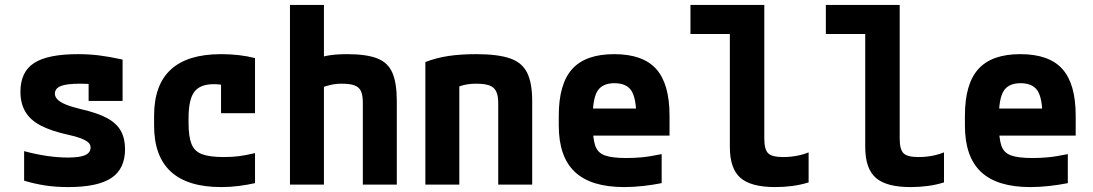

<svg xmlns="http://www.w3.org/2000/svg" viewBox="-20 -750 4440 780"><path d="M257 10Q207 10 164 3.5Q121 -3 78 -16V-136Q126 -123 171 -116.5Q216 -110 256 -110Q305 -110 326.5 -120Q348 -130 348 -151Q348 -163 338.5 -171.5Q329 -180 308.5 -188Q288 -196 255 -203Q187 -218 144.5 -240.5Q102 -263 82.5 -297Q63 -331 63 -377Q63 -458 118.5 -494Q174 -530 297 -530Q341 -530 382 -525Q423 -520 478 -508V-340H340V-480L399 -405Q367 -408 345 -409Q323 -410 306 -410Q251 -410 227 -400.5Q203 -391 203 -369Q203 -357 213.5 -346Q224 -335 247 -325.5Q270 -316 307 -307Q374 -292 413.5 -271Q453 -250 470.5 -219Q488 -188 488 -144Q488 -64 432.5 -27Q377 10 257 10Z M879 10Q606 10 606 -240V-280Q606 -530 878 -530Q954 -530 1016 -514V-290H878V-495L942 -390Q922 -398 897 -403Q872 -408 848 -408Q793 -408 769.5 -377Q746 -346 746 -270V-250Q746 -195 758 -165Q770 -135 801 -123.5Q832 -112 889 -112Q923 -112 950.5 -115.5Q978 -119 1016 -128V-6Q985 1 950 5.5Q915 10 879 10Z M1454 -332Q1454 -363 1446.5 -379.5Q1439 -396 1420.5 -403Q1402 -410 1367 -410Q1350 -410 1335 -407.5Q1320 -405 1301 -399Q1282 -393 1252 -380L1231 -496Q1268 -515 1303 -522.5Q1338 -530 1390 -530Q1468 -530 1512 -513Q1556 -496 1574 -454.5Q1592 -413 1592 -340V0H1454ZM1158 0V-730H1296V0Z M1708 -498Q1752 -515 1801.5 -522.5Q1851 -530 1914 -530Q2002 -530 2051.5 -513Q2101 -496 2121.5 -454.5Q2142 -413 2142 -340V0H2004V-332Q2004 -362 1995.5 -379Q1987 -396 1968 -403Q1949 -410 1914 -410Q1895 -410 1879 -407.5Q1863 -405 1842.5 -398Q1822 -391 1790 -376L1846 -462V0H1708Z M2516 10Q2381 10 2315.5 -51.5Q2250 -113 2250 -240V-280Q2250 -409 2304.5 -469.5Q2359 -530 2475 -530Q2592 -530 2646 -469.5Q2700 -409 2700 -280V-199H2323V-309H2593L2565 -274Q2565 -351 2545 -381.5Q2525 -412 2476 -412Q2428 -412 2408 -381.5Q2388 -351 2388 -274V-246Q2388 -188 2398 -158.5Q2408 -129 2437.5 -118.5Q2467 -108 2525 -108Q2556 -108 2588 -111Q2620 -114 2668 -124V-6Q2633 1 2593 5.5Q2553 10 2516 10Z M3129 10Q3031 10 2988 -27.5Q2945 -65 2945 -153V-612H2785V-730H3085V-187Q3085 -143 3100.5 -127.5Q3116 -112 3161 -112Q3190 -112 3216.5 -117Q3243 -122 3265 -131V-9Q3233 1 3199 5.5Q3165 10 3129 10Z M3679 10Q3581 10 3538 -27.5Q3495 -65 3495 -153V-612H3335V-730H3635V-187Q3635 -143 3650.5 -127.5Q3666 -112 3711 -112Q3740 -112 3766.5 -117Q3793 -122 3815 -131V-9Q3783 1 3749 5.5Q3715 10 3679 10Z M4166 10Q4031 10 3965.5 -51.5Q3900 -113 3900 -240V-280Q3900 -409 3954.5 -469.5Q4009 -530 4125 -530Q4242 -530 4296 -469.5Q4350 -409 4350 -280V-199H3973V-309H4243L4215 -274Q4215 -351 4195 -381.5Q4175 -412 4126 -412Q4078 -412 4058 -381.5Q4038 -351 4038 -274V-246Q4038 -188 4048 -158.5Q4058 -129 4087.5 -118.5Q4117 -108 4175 -108Q4206 -108 4238 -111Q4270 -114 4318 -124V-6Q4283 1 4243 5.5Q4203 10 4166 10Z"/></svg>

Font: M PLUS Code Latin SemiExpanded
Style: Bold
Weight: 700
Width: 6
Designer: Coji Morishita
Foundry: UNDERFOREST DESIGN
Version: Version 1.002; ttfautohint (v1.8.3)